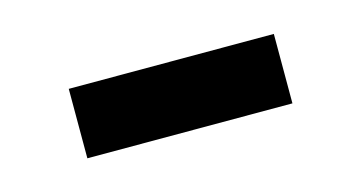

<svg xmlns="http://www.w3.org/2000/svg" viewBox="-29 -418 428 227"><g transform="rotate(-15 185.0 -304.5)"><path d="M59 -347H310V-262H59Z"/></g></svg>

Font: Alexandria Medium
Style: Regular
Weight: 500
Designer: Mohamed Gaber
Foundry: Kief Type Foundry
Version: Version 5.100